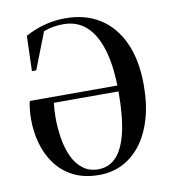

<svg xmlns="http://www.w3.org/2000/svg" viewBox="-79 -749 745 834"><g transform="rotate(-10 293.5 -332.0)"><path d="M293 16Q227 16 179.5 -8Q132 -32 101.5 -73Q71 -114 56.5 -165.5Q42 -217 42 -272Q42 -297 44 -315.5Q46 -334 50 -353H494V-327H152Q150 -313 149 -296Q148 -279 148 -262Q148 -218 155 -173Q162 -128 178.5 -91Q195 -54 223.5 -31.5Q252 -9 293 -9Q340 -9 372 -43Q404 -77 420.5 -146.5Q437 -216 437 -325Q437 -436 415 -509.5Q393 -583 352 -619.5Q311 -656 252 -656Q231 -656 210.5 -653Q190 -650 169.5 -642.5Q149 -635 127 -622L170 -656L101 -479H82L87 -634Q129 -657 173.5 -668.5Q218 -680 264 -680Q353 -680 417 -639Q481 -598 515.5 -521Q550 -444 550 -336Q550 -250 530 -184Q510 -118 475 -73.5Q440 -29 393.5 -6.5Q347 16 293 16Z"/></g></svg>

Font: Source Serif 4 60pt SemiBold
Style: Regular
Weight: 600
Version: Version 4.004;hotconv 1.0.116;makeotfexe 2.5.65601